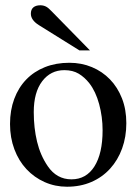

<svg xmlns="http://www.w3.org/2000/svg" viewBox="-20 -698 514 728"><path d="M281 -507 127 -603Q97 -622 97 -646Q97 -662 106.5 -670Q116 -678 133 -678Q144 -678 153.5 -673.5Q163 -669 176 -655L321 -507ZM459 -231Q459 -179 443 -135Q427 -91 397.5 -58.5Q368 -26 326.5 -8Q285 10 234 10Q189 10 149.5 -7.5Q110 -25 80.5 -56.5Q51 -88 34.5 -132Q18 -176 18 -228Q18 -280 34 -323Q50 -366 79.5 -396.5Q109 -427 150.5 -443.5Q192 -460 243 -460Q289 -460 328.5 -443.5Q368 -427 397 -397Q426 -367 442.5 -325Q459 -283 459 -231ZM369 -204Q369 -255 356 -303Q343 -351 319 -382Q301 -405 278.5 -418.5Q256 -432 224 -432Q172 -432 140 -390Q108 -348 108 -273Q108 -213 120.5 -161Q133 -109 161 -68Q195 -18 251 -18Q307 -18 338 -67Q369 -116 369 -204Z"/></svg>

Font: STIXGeneralUnicodeRegular
Style: Regular
Weight: 400
Designer: MicroPress Inc., with final additions and corrections provided by Coen Hoffman, Elsevier (retired)
Version: Version 1.1.0